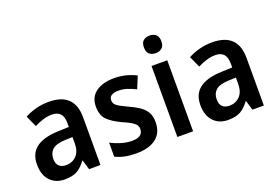

<svg xmlns="http://www.w3.org/2000/svg" viewBox="-102 -1153 1988 1377"><g transform="rotate(-20 892.0 -464.0)"><path d="M270 -646Q466 -646 466 -457V-93H379L357 -167H354Q323 -124 287.5 -103.5Q252 -83 192 -83Q122 -83 80.5 -127.5Q39 -172 39 -251Q39 -335 95 -377.5Q151 -420 262 -424L346 -427V-456Q346 -506 324.5 -529Q303 -552 262 -552Q227 -552 193.5 -541.5Q160 -531 126 -514L87 -600Q126 -621 173 -633.5Q220 -646 270 -646ZM289 -348Q220 -345 191.5 -319.5Q163 -294 163 -250Q163 -211 182.5 -193.5Q202 -176 235 -176Q283 -176 314.5 -208.5Q346 -241 346 -302V-350Z M943 -249Q943 -167 889.5 -125Q836 -83 738 -83Q688 -83 650.5 -91Q613 -99 579 -115V-223Q613 -204 656 -191Q699 -178 739 -178Q783 -178 803 -194Q823 -210 823 -238Q823 -253 816 -266Q809 -279 786 -294Q763 -309 716 -329Q647 -361 612.5 -396Q578 -431 578 -497Q578 -569 630 -607Q682 -645 770 -645Q857 -645 937 -605L899 -513Q866 -529 835 -539.5Q804 -550 769 -550Q697 -550 697 -502Q697 -486 705.5 -473.5Q714 -461 737 -448Q760 -435 803 -415Q845 -396 876.5 -374.5Q908 -353 925.5 -323.5Q943 -294 943 -249Z M1114 -845Q1143 -845 1161.5 -829Q1180 -813 1180 -778Q1180 -743 1161.5 -727Q1143 -711 1114 -711Q1084 -711 1065.5 -727Q1047 -743 1047 -778Q1047 -814 1065.5 -829.5Q1084 -845 1114 -845ZM1173 -635V-93H1053V-635Z M1517 -646Q1713 -646 1713 -457V-93H1626L1604 -167H1601Q1570 -124 1534.5 -103.5Q1499 -83 1439 -83Q1369 -83 1327.5 -127.5Q1286 -172 1286 -251Q1286 -335 1342 -377.5Q1398 -420 1509 -424L1593 -427V-456Q1593 -506 1571.5 -529Q1550 -552 1509 -552Q1474 -552 1440.5 -541.5Q1407 -531 1373 -514L1334 -600Q1373 -621 1420 -633.5Q1467 -646 1517 -646ZM1536 -348Q1467 -345 1438.5 -319.5Q1410 -294 1410 -250Q1410 -211 1429.5 -193.5Q1449 -176 1482 -176Q1530 -176 1561.5 -208.5Q1593 -241 1593 -302V-350Z"/></g></svg>

Font: Noto Sans Telugu UI SemiCondensed SemiBold
Style: Regular
Weight: 600
Width: 4
Designer: Jelle Bosma - Monotype Design Team
Foundry: Monotype Imaging Inc.
Version: Version 2.005; ttfautohint (v1.8.4.7-5d5b)